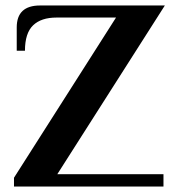

<svg xmlns="http://www.w3.org/2000/svg" viewBox="-20 -680 639 700"><path d="M31 -32 403 -616H186Q130 -616 100.5 -587.5Q71 -559 71 -495H41V-580Q41 -660 126 -660H581L189 -45H576V0H31Z"/></svg>

Font: Philosopher
Style: Bold
Weight: 700
Designer: Jovanny Lemonad
Foundry: Jovanny Lemonad
Version: Version 2.000